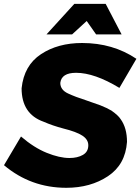

<svg xmlns="http://www.w3.org/2000/svg" viewBox="-37 -928 702 960"><path d="M571 -756H443.5L396.5 -823L323.5 -756H195.5L334.5 -908.5H491.5ZM294.5 11Q117 11 -17 -102L68 -245.5Q133 -189.5 196.8 -163.8Q260.5 -138 310.5 -138Q350.5 -138 377.5 -153.5Q404.5 -169 404.5 -201.5Q404.5 -230.5 374.5 -250Q344.5 -269.5 279.5 -285.5Q226.5 -299.5 180.5 -319.5Q71 -358.5 71 -486.5Q83 -601 167.8 -657Q252.5 -713 373.5 -713Q527.5 -713 645 -634L560 -488.5Q435.5 -564 343.5 -564Q270.5 -564 264.5 -513.5Q264.5 -478.5 303.5 -460.5Q342.5 -442.5 390.5 -427.5L464.5 -401.5Q501.5 -386.5 515.5 -377.5L519.5 -375.5Q554 -351.5 566 -332.5Q598 -288.5 598 -218.5Q590 -105 502.8 -47Q415.5 11 294.5 11Z"/></svg>

Font: Argentum Sans
Style: Bold Italic
Weight: 700
Italic angle: -11°
Designer: Julieta Ulanovsky (font), Cristiano Sobral (main changes and remaster)
Foundry: Julieta Ulanovsky (font), Cristiano Sobral (main changes and remaster)
Version: Version 2.007;June 15, 2022;FontCreator 14.0.0.2814 64-bit; 